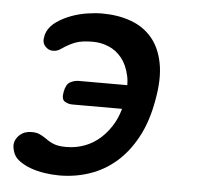

<svg xmlns="http://www.w3.org/2000/svg" viewBox="-45 -607 691 663"><g transform="rotate(5 300.0 -275.0)"><path d="M492 -278Q479 -203 449.5 -148.5Q420 -94 379.5 -59Q339 -24 289 -7Q239 10 184 10Q159 10 132.5 6Q106 2 83 -6.5Q60 -15 43 -28Q26 -41 21 -60Q19 -66 18 -73Q17 -80 18 -86Q20 -99 29 -110Q38 -121 52 -127Q58 -129 64 -130Q70 -131 76 -131Q91 -131 101.5 -127Q112 -123 128 -112Q143 -101 158.5 -95.5Q174 -90 199 -90Q233 -90 263.5 -101.5Q294 -113 319 -136Q344 -159 362 -192Q373 -213 380 -238H208Q193 -238 181 -245.5Q169 -253 174 -279Q179 -306 193.5 -313.5Q208 -321 223 -321H391Q391 -339 387 -355Q379 -391 360 -414.5Q341 -438 314.5 -449Q288 -460 260 -460Q221 -460 199 -451.5Q177 -443 155 -428Q147 -422 140 -419.5Q133 -417 125 -417Q119 -417 116 -418L110 -420Q97 -427 92 -438Q87 -449 91 -464Q91 -468 93 -473L97 -483Q107 -502 128 -516.5Q149 -531 175.5 -541Q202 -551 230.5 -555.5Q259 -560 283 -560Q338 -560 382.5 -544Q427 -528 456 -494Q485 -460 495.5 -406.5Q506 -353 492 -278Z"/></g></svg>

Font: Maple Mono Medium
Style: Italic
Weight: 500
Italic angle: -10°
Monospace: yes
Designer: subframe7536
Version: Version 7.000